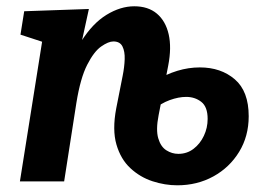

<svg xmlns="http://www.w3.org/2000/svg" viewBox="-20 -566 825 599"><path d="M342.6 -227.9 362.7 -329.6Q368.2 -357.1 369 -381.4Q369.8 -405.7 362 -421.2Q354.2 -436.7 333.7 -436.7Q318.1 -436.7 295.6 -420.9Q273.1 -405.2 252 -363.8Q230.8 -322.5 218.3 -245L180.1 0H42.1L122.1 -503.4L171.1 -416.3L43.9 -457.9L55.5 -530.9L257.3 -538L220.3 -368.2L177.8 -292.1Q198.2 -381.2 233.6 -437.2Q268.9 -493.2 312.4 -519.8Q355.9 -546.4 398.8 -546.4Q442.2 -546.4 469.4 -523.5Q496.7 -500.5 506.2 -459.1Q515.7 -417.6 504.8 -361.4L474.8 -206.4Q465.9 -161.1 473.7 -134.6Q481.4 -108.2 499 -97.1Q516.5 -86 536.4 -86Q563.3 -86 583.8 -101.7Q604.3 -117.3 616 -142.2Q627.8 -167.1 627.8 -194.9Q627.8 -232.8 608 -248.2Q588.3 -263.7 560.8 -263.7Q537.1 -263.7 509.5 -253.7Q481.8 -243.6 458.9 -223.6L460.6 -312.1Q498.4 -334.5 533.3 -345.1Q568.2 -355.7 603.4 -355.7Q669.3 -355.7 712.6 -318.5Q755.9 -281.3 755.9 -203.4Q755.9 -140.8 725.9 -92Q696 -43.3 645.6 -15.6Q595.2 12.1 533 12.1Q494.6 12.1 455.9 -0.5Q417.2 -13.1 386.9 -41.2Q356.6 -69.2 343.3 -115Q329.9 -160.8 342.6 -227.9Z"/></svg>

Font: Bitter Thin
Style: Italic
Weight: 100
Italic angle: -9°
Designer: Sol Matas, and Bitter project Authors
Foundry: Sol Matas
Version: Version 2.002